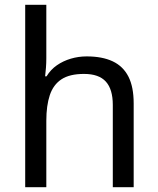

<svg xmlns="http://www.w3.org/2000/svg" viewBox="-20 -780 658 800"><path d="M173 -537Q173 -518 171.5 -498Q170 -478 168 -462H174Q191 -490 217 -508Q243 -526 275 -535.5Q307 -545 341 -545Q406 -545 449.5 -524.5Q493 -504 515 -461Q537 -418 537 -349V0H450V-343Q450 -408 421 -440Q392 -472 330 -472Q270 -472 236 -449.5Q202 -427 187.5 -383.5Q173 -340 173 -277V0H85V-760H173Z"/></svg>

Font: uoriya05
Style: Book
Weight: 400
Designer: Jelle Bosma - Monotype Design Team
Foundry: Monotype Imaging Inc.
Version: Version 2.003